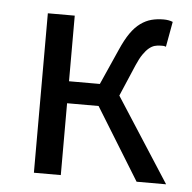

<svg xmlns="http://www.w3.org/2000/svg" viewBox="-42 -540 583 583"><g transform="rotate(5 249.0 -249.0)"><path d="M82 0V-486H164V-286H258L306 -394Q320 -426 334 -446Q348 -466 364 -477.5Q380 -489 397 -493.5Q414 -498 434 -498Q450 -498 462 -493L448 -416Q443 -418 440 -418Q437 -418 432 -418Q422 -418 413.5 -415.5Q405 -413 396.5 -406Q388 -399 379 -386Q370 -373 361 -352L320 -256L485 0H395L260 -219H164V0Z"/></g></svg>

Font: CV Source Sans
Style: Regular
Weight: 400
Designer: Paul D. Hunt
Foundry: Adobe Systems Incorporated
Version: Version 3.001